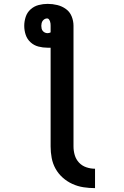

<svg xmlns="http://www.w3.org/2000/svg" viewBox="-20 -755 640 990"><path d="M470 215Q440 215 410.5 210.5Q381 206 353.5 193.5Q326 181 303.5 161Q281 141 266.5 115Q252 89 246.5 59.5Q241 30 241 0V-509Q237 -509 233 -509Q229 -509 225 -509Q201 -509 178 -515Q155 -521 137.5 -537Q120 -553 112.5 -575.5Q105 -598 105 -622Q105 -645 112.5 -668Q120 -691 138 -707Q156 -723 179 -729Q202 -735 226 -735Q251 -735 275.5 -729Q300 -723 320 -708.5Q340 -694 349.5 -670.5Q359 -647 359 -622V0Q359 23 365.5 45Q372 67 387.5 83.5Q403 100 425 107.5Q447 115 470 115ZM225 -584Q229 -584 233 -585Q237 -586 241 -588V-622Q241 -628 240.5 -633.5Q240 -639 238 -644.5Q236 -650 232.5 -655Q229 -660 223 -660Q216 -660 210 -656.5Q204 -653 200 -647.5Q196 -642 194.5 -635Q193 -628 193 -622Q193 -615 194.5 -608Q196 -601 200.5 -595.5Q205 -590 211.5 -587Q218 -584 225 -584Z"/></svg>

Font: Iosevka Curly Slab Extended
Style: Bold
Weight: 700
Width: 7
Monospace: yes
Designer: Belleve Invis
Foundry: Belleve Invis
Version: Version 11.1.0; ttfautohint (v1.8.3)